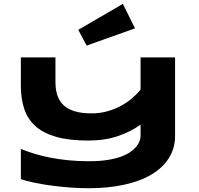

<svg xmlns="http://www.w3.org/2000/svg" viewBox="-20 -973 1047 1011"><path d="M901.9 -257.8Q901.9 -192.4 869.6 -141.1Q837.4 -89.8 778.1 -54.4Q718.8 -19 634.5 -0.5Q550.3 18.1 445.8 18.1Q399.9 18.1 349.4 14.4Q298.8 10.7 250.7 4.2Q202.6 -2.4 160.6 -11Q118.7 -19.5 89.8 -29.8V-189Q121.1 -175.8 159.4 -164.1Q197.8 -152.3 242.7 -143.3Q287.6 -134.3 339.1 -129.2Q390.6 -124 448.2 -124Q502.4 -124 543.7 -130.4Q585 -136.7 615.2 -147.5Q645.5 -158.2 665.5 -172.1Q685.5 -186 697.8 -200.9Q710 -215.8 715.1 -230.5Q720.2 -245.1 720.2 -257.8V-316.9Q670.4 -280.3 601.6 -256.6Q532.7 -232.9 444.8 -232.9Q342.8 -232.9 274.7 -252.7Q206.5 -272.5 165.5 -309.8Q124.5 -347.2 107.2 -400.9Q89.8 -454.6 89.8 -522V-670.9H272V-540Q272 -500.5 282.5 -469.7Q293 -439 315.7 -418.2Q338.4 -397.5 374.5 -386.7Q410.6 -376 461.9 -376Q505.4 -376 544.2 -386.7Q583 -397.5 615.7 -415Q648.4 -432.6 674.8 -455.1Q701.2 -477.5 720.2 -501V-670.9H901.9ZM690.9 -823.7 436 -732.9 392.1 -815.9 627 -952.6Z"/></svg>

Font: REH Gaming
Style: Gaming
Weight: 700
Designer: Astigmatic (AOETI)
Foundry: Astigmatic (AOETI)
Version: Version 1.001 2011